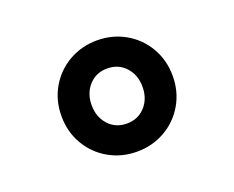

<svg xmlns="http://www.w3.org/2000/svg" viewBox="-72 -827 744 610"><g transform="rotate(-20 300.0 -522.0)"><path d="M112 -522Q112 -575 137 -618Q162 -661 205 -685.5Q248 -710 300 -710Q352 -710 395 -685.5Q438 -661 463 -618Q488 -575 488 -522Q488 -469 463 -426Q438 -383 395 -358.5Q352 -334 300 -334Q248 -334 205 -358.5Q162 -383 137 -426Q112 -469 112 -522ZM386 -522Q386 -562 362 -588.5Q338 -615 300 -615Q262 -615 238 -588.5Q214 -562 214 -522Q214 -482 238 -455.5Q262 -429 300 -429Q338 -429 362 -455.5Q386 -482 386 -522Z"/></g></svg>

Font: iA Writer Quattro V
Style: Regular
Weight: 400
Designer: Mike Abbink, Paul van der Laan, Pieter van Rosmalen, Oliver Reichenstein
Foundry: Information Architects Inc.
Version: Version 2.000